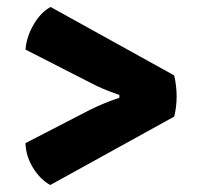

<svg xmlns="http://www.w3.org/2000/svg" viewBox="-20 -575 570 550"><path d="M479 -241 124 -45Q95 -61 74.5 -94.5Q54 -128 53 -165L237 -260Q277 -280 322 -295V-303Q272 -320 237 -339L53 -433Q56 -470 76.5 -505Q97 -540 125 -555L479 -359Q493 -297 479 -241Z"/></svg>

Font: Signika
Style: Bold
Weight: 700
Designer: Anna Giedrys
Foundry: Anna Giedrys
Version: Version 1.001